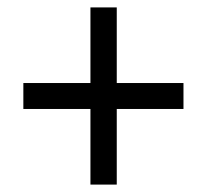

<svg xmlns="http://www.w3.org/2000/svg" viewBox="-20 -612 560 518"><path d="M224 -318V-114H295V-318H475V-388H295V-592H224V-388H43V-318Z"/></svg>

Font: Noto Sans Sinhala UI SemiCondensed
Style: Regular
Weight: 400
Width: 4
Designer: Jelle Bosma - Monotype Design Team
Foundry: Monotype Imaging Inc.
Version: Version 2.006